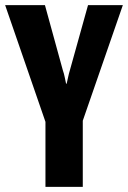

<svg xmlns="http://www.w3.org/2000/svg" viewBox="-23 -731 500 751"><path d="M154.8 0H300.8V-258.8L457.5 -710.9H321.3L250 -455.1Q246.6 -444.3 243.4 -429Q240.2 -413.6 237.8 -403.8H235.4Q233.4 -413.6 230.2 -429Q227.1 -444.3 223.1 -455.1L152.8 -710.9H-2.9L154.8 -254.4Z"/></svg>

Font: Roboto Flex
Style: wght 700 wdth 25 opsz 34 GRAD 0.00 slnt 0.00 XTRA 468 XOPQ 96 YOPQ 79 YTLC 514 YTUC 712 YTAS 750 YTDE -203.00 YTFI 738
Weight: 700
Width: 1
Designer: Berlow after Robertson
Foundry: Google
Version: Version 3.100